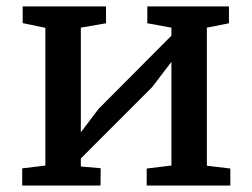

<svg xmlns="http://www.w3.org/2000/svg" viewBox="-20 -575 781 595"><path d="M120.6 -62V-488.8L50.3 -503.4V-555.2H308.6V-502.9L230.5 -489.3V-165L285.6 -237.8L511.2 -464.4V-489.3L436.5 -502.9V-555.2H689.5V-502.9L621.1 -489.3V-61.5L693.8 -52.7V0H434.6V-52.7L511.2 -62V-383.3L452.1 -305.7L230.5 -84V-59.1L292 -53.7L291.5 0H48.8V-53.2Z"/></svg>

Font: Merriweather
Style: Regular
Weight: 400
Designer: Eben Sorkin
Foundry: Eben Sorkin
Version: Version 1.584; ttfautohint (v1.8.1)